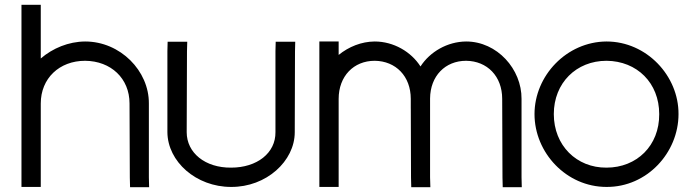

<svg xmlns="http://www.w3.org/2000/svg" viewBox="-20 -755 2870 796"><path d="M597.2 -20 598.2 21H519.2L518.2 -19L517 -326C517 -430 440 -502 333 -503C226 -503 149 -430 149 -326V-286V-20V20H69V-20V-286V-326V-695V-735H149V-695V-512.6C199 -555.4 264.4 -582.5 333 -583C479 -583 598.2 -461 597.2 -326Z M674 -543 675 -582H756.3L755.2 -542L754 -207C754 -121 831 -59 938 -60C1046.1 -60 1123 -121 1122 -207V-543L1123 -582H1204L1203 -542L1202 -207C1202 -87 1084 21 938 20C793.1 20 675 -85 674 -207Z M1723.3 -479.5C1762.4 -540.3 1834.8 -582.4 1912.5 -583C2041.3 -583 2143.2 -468 2142.2 -345V-20L2143.2 21H2064.2L2063.2 -19L2062 -345C2062 -439 1999.9 -502 1912.5 -503C1825.7 -503 1763.8 -439.8 1763 -346.8L1763 -345V-305V-20L1764.2 21H1685L1684 -19L1683.1 -305H1683V-345C1683 -439 1620.9 -502 1533.5 -503C1446.1 -503 1384 -439 1384 -345V-305V-20V20H1304V-20V-305V-345V-543V-583H1384V-543V-527.3C1425.9 -561.3 1478.4 -582.6 1533.5 -583C1611.8 -583 1684.4 -540.5 1723.3 -479.5Z M2196 -282C2196 -441 2328.9 -582 2494.5 -583C2661.2 -583 2794 -440 2793 -282C2793 -122 2662.4 21 2494.5 20C2327.8 20 2196 -122 2196 -282ZM2276 -282C2276 -152 2370.3 -59 2494.5 -60C2619.8 -60 2714 -151 2713 -282C2713 -411 2621 -502 2494.5 -503C2369.2 -503 2276 -411 2276 -282Z"/></svg>

Font: Nordica Plus
Style: NordicaClassicLtExt
Weight: 300
Version: Version 1.01